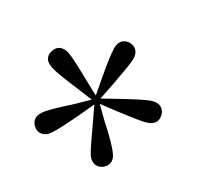

<svg xmlns="http://www.w3.org/2000/svg" viewBox="-101 -938 682 662"><g transform="rotate(30 240.0 -607.0)"><path d="M230 -603 178 -631C131 -657 94 -677 74 -684C49 -691 29 -684 22 -660C14 -637 26 -619 49 -612C71 -604 110 -599 165 -592L225 -584L182 -542C142 -506 112 -478 99 -460C84 -439 86 -418 105 -403C124 -389 146 -394 161 -415C173 -432 192 -469 215 -518L241 -574L267 -519C290 -470 307 -433 319 -414C334 -394 356 -389 375 -403C394 -418 396 -439 381 -459C369 -477 340 -506 300 -542L256 -585L316 -592C369 -599 410 -604 431 -611C455 -618 466 -637 459 -660C452 -683 432 -691 408 -684C386 -677 351 -658 303 -632L249 -602L261 -662C270 -715 279 -755 279 -778C279 -802 265 -819 241 -819C217 -819 203 -802 203 -778C203 -756 209 -716 219 -662Z"/></g></svg>

Font: Noto Serif HK Medium
Style: Regular
Weight: 500
Designer: Ryoko NISHIZUKA 西塚涼子 (kana & ideographs); Frank Grießhammer (Latin, Greek & Cyrillic); Wenlong ZHANG 张文龙 (bopomofo); San
Foundry: Adobe
Version: Version 2.001;hotconv 1.1.0;makeotfexe 2.6.0